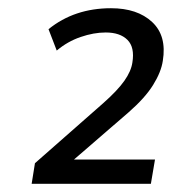

<svg xmlns="http://www.w3.org/2000/svg" viewBox="-20 -729 420 467"><path d="M57 -282 65 -332 231 -478Q266 -509 282.5 -532.5Q299 -556 302 -577Q308 -614 290 -632Q272 -650 237 -650Q208 -650 176 -639Q144 -628 118 -606L98 -658Q161 -709 250 -709Q314 -709 350 -675.5Q386 -642 376 -581Q372 -554 352.5 -522.5Q333 -491 293 -456L160 -341H357L347 -282Z"/></svg>

Font: Mulish
Style: Italic
Weight: 400
Italic angle: -9°
Designer: Vernon Adams
Foundry: Vernon Adams
Version: Version 3.603; ttfautohint (v1.8.3)